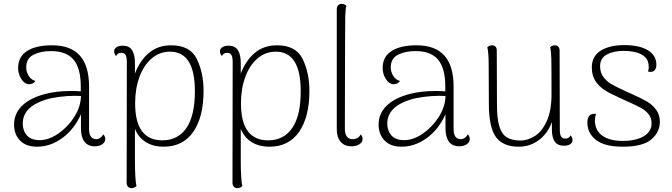

<svg xmlns="http://www.w3.org/2000/svg" viewBox="-20 -749 3486 996"><path d="M526 -28Q526 -11 510 -0.5Q494 10 472 10Q436 10 418 -14Q400 -38 400 -83V-156Q364 -77 302.5 -32.5Q241 12 172 12Q115 12 84 -20Q53 -52 53 -103Q53 -159 93.5 -199.5Q134 -240 212 -261Q272 -277 348 -277Q383 -277 399 -275V-301Q399 -394 362 -439Q325 -484 244 -484Q191 -484 153.5 -465Q116 -446 116 -399Q116 -377 128.5 -356Q141 -335 164 -329Q158 -320 149 -316Q140 -312 132 -312Q108 -312 91 -338.5Q74 -365 74 -396Q74 -455 120.5 -484.5Q167 -514 250 -514Q347 -514 394.5 -460.5Q442 -407 442 -300V-80Q442 -27 480 -27Q490 -27 500 -34Q510 -41 516 -52Q526 -41 526 -28ZM400 -251Q390 -252 368 -252Q330 -252 288 -246.5Q246 -241 217 -232Q159 -214 128.5 -183Q98 -152 98 -108Q98 -71 119.5 -46.5Q141 -22 186 -22Q233 -22 282.5 -56Q332 -90 365.5 -143Q399 -196 400 -251Z M1036 -278Q1036 -142 982.5 -65Q929 12 829 12Q774 12 735.5 -12.5Q697 -37 680 -81V93Q680 127 682 164.5Q684 202 688 216Q677 227 663 227Q651 227 644 219.5Q637 212 637 199L638 -425Q638 -453 631.5 -464Q625 -475 609 -475Q590 -475 582 -458Q572 -471 572 -483Q572 -496 584.5 -504Q597 -512 617 -512Q650 -512 665 -489Q680 -466 680 -421V-367Q705 -434 752 -474Q799 -514 868 -514Q967 -514 1001.5 -442Q1036 -370 1036 -278ZM991 -276Q991 -481 862 -481Q808 -481 767 -446Q726 -411 703.5 -350Q681 -289 681 -213Q681 -21 822 -21Q903 -21 947 -85Q991 -149 991 -276Z M1585 -278Q1585 -142 1531.5 -65Q1478 12 1378 12Q1323 12 1284.5 -12.5Q1246 -37 1229 -81V93Q1229 127 1231 164.5Q1233 202 1237 216Q1226 227 1212 227Q1200 227 1193 219.5Q1186 212 1186 199L1187 -425Q1187 -453 1180.5 -464Q1174 -475 1158 -475Q1139 -475 1131 -458Q1121 -471 1121 -483Q1121 -496 1133.5 -504Q1146 -512 1166 -512Q1199 -512 1214 -489Q1229 -466 1229 -421V-367Q1254 -434 1301 -474Q1348 -514 1417 -514Q1516 -514 1550.5 -442Q1585 -370 1585 -278ZM1540 -276Q1540 -481 1411 -481Q1357 -481 1316 -446Q1275 -411 1252.5 -350Q1230 -289 1230 -213Q1230 -21 1371 -21Q1452 -21 1496 -85Q1540 -149 1540 -276Z M1727 -80V-701Q1727 -714 1734 -721.5Q1741 -729 1752 -729Q1768 -729 1777 -718Q1772 -704 1771 -664Q1770 -624 1770 -522L1769 -80Q1769 -54 1779.5 -40.5Q1790 -27 1809 -27Q1823 -27 1834.5 -33.5Q1846 -40 1851 -52Q1861 -41 1861 -28Q1861 -11 1844 -0.5Q1827 10 1803 10Q1767 10 1747 -13.5Q1727 -37 1727 -80Z M2417 -28Q2417 -11 2401 -0.5Q2385 10 2363 10Q2327 10 2309 -14Q2291 -38 2291 -83V-156Q2255 -77 2193.5 -32.5Q2132 12 2063 12Q2006 12 1975 -20Q1944 -52 1944 -103Q1944 -159 1984.5 -199.5Q2025 -240 2103 -261Q2163 -277 2239 -277Q2274 -277 2290 -275V-301Q2290 -394 2253 -439Q2216 -484 2135 -484Q2082 -484 2044.5 -465Q2007 -446 2007 -399Q2007 -377 2019.5 -356Q2032 -335 2055 -329Q2049 -320 2040 -316Q2031 -312 2023 -312Q1999 -312 1982 -338.5Q1965 -365 1965 -396Q1965 -455 2011.5 -484.5Q2058 -514 2141 -514Q2238 -514 2285.5 -460.5Q2333 -407 2333 -300V-80Q2333 -27 2371 -27Q2381 -27 2391 -34Q2401 -41 2407 -52Q2417 -41 2417 -28ZM2291 -251Q2281 -252 2259 -252Q2221 -252 2179 -246.5Q2137 -241 2108 -232Q2050 -214 2019.5 -183Q1989 -152 1989 -108Q1989 -71 2010.5 -46.5Q2032 -22 2077 -22Q2124 -22 2173.5 -56Q2223 -90 2256.5 -143Q2290 -196 2291 -251Z M2950 -23Q2950 -9 2938 -1Q2926 7 2906 7Q2873 7 2858 -14Q2843 -35 2843 -78V-116Q2821 -56 2775 -22Q2729 12 2671 12Q2590 12 2553.5 -37Q2517 -86 2516 -205L2515 -412Q2515 -476 2508 -504Q2518 -514 2533 -514Q2544 -514 2550.5 -507Q2557 -500 2557 -487L2558 -206Q2558 -135 2570 -94.5Q2582 -54 2608.5 -37Q2635 -20 2680 -20Q2717 -20 2754 -43Q2791 -66 2816 -120Q2841 -174 2841 -260Q2841 -405 2840 -444.5Q2839 -484 2834 -504Q2844 -514 2859 -514Q2870 -514 2876.5 -506.5Q2883 -499 2883 -486L2884 -80Q2884 -52 2890.5 -41Q2897 -30 2913 -30Q2932 -30 2940 -47Q2950 -34 2950 -23Z M3027 -113Q3027 -164 3072 -158Q3066 -142 3066 -123Q3067 -71 3105.5 -44.5Q3144 -18 3210 -18Q3278 -18 3319 -42Q3360 -66 3360 -109Q3360 -137 3345 -156Q3330 -175 3308 -187.5Q3286 -200 3246 -218Q3218 -230 3204 -237Q3195 -241 3146.5 -264.5Q3098 -288 3074 -321Q3050 -354 3050 -398Q3050 -458 3096.5 -486.5Q3143 -515 3217 -515Q3298 -515 3341.5 -488Q3385 -461 3385 -413Q3385 -386 3366 -378Q3360 -376 3355 -376Q3351 -376 3341 -378Q3347 -392 3345 -407Q3344 -446 3309.5 -465.5Q3275 -485 3214 -485Q3162 -485 3127.5 -466Q3093 -447 3093 -406Q3093 -372 3110.5 -349Q3128 -326 3151.5 -312.5Q3175 -299 3227 -275L3260 -260Q3308 -239 3336 -222.5Q3364 -206 3383.5 -180Q3403 -154 3403 -117Q3403 -64 3359 -26Q3315 12 3210 12Q3117 12 3072 -23Q3027 -58 3027 -113Z"/></svg>

Font: Arima Madurai ExtraLight
Style: Regular
Weight: 275
Designer: Joana Correia and Natanael Gama
Foundry: NDISCOVER
Version: Version 1.020